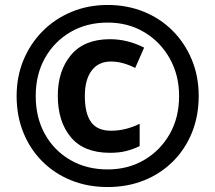

<svg xmlns="http://www.w3.org/2000/svg" viewBox="-20 -744 868 774"><path d="M414 10Q334 10 267 -17Q200 -44 150.5 -93.5Q101 -143 74 -210Q47 -277 47 -357Q47 -435 74.5 -501.5Q102 -568 151.5 -618Q201 -668 268 -696Q335 -724 414 -724Q492 -724 559 -697Q626 -670 675.5 -620.5Q725 -571 753 -504Q781 -437 781 -357Q781 -277 754 -210Q727 -143 677.5 -93.5Q628 -44 561 -17Q494 10 414 10ZM414 -61Q496 -61 561 -99Q626 -137 664 -203.5Q702 -270 702 -357Q702 -441 664.5 -508Q627 -575 562 -614Q497 -653 414 -653Q330 -653 264.5 -615Q199 -577 161.5 -510.5Q124 -444 124 -357Q124 -270 161 -203.5Q198 -137 263.5 -99Q329 -61 414 -61ZM423 -128Q318 -128 265.5 -191Q213 -254 213 -358Q213 -459 266.5 -522.5Q320 -586 423 -586Q460 -586 495 -577Q530 -568 561 -552L525 -470Q474 -496 427 -496Q377 -496 349.5 -459.5Q322 -423 322 -357Q322 -287 347 -252Q372 -217 428 -217Q486 -217 543 -245V-155Q516 -142 488 -135Q460 -128 423 -128Z"/></svg>

Font: Noto Sans Bengali ExtraBold
Style: Regular
Weight: 800
Designer: Jelle Bosma - Monotype Design Team
Foundry: Monotype Imaging Inc.
Version: Version 2.003; ttfautohint (v1.8.4.7-5d5b)